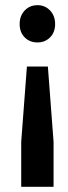

<svg xmlns="http://www.w3.org/2000/svg" viewBox="-20 -563 262 742"><path d="M125 -399Q95 -399 75.5 -418.5Q56 -438 56 -470Q56 -502 75.5 -522.5Q95 -543 125 -543Q154 -543 173.5 -522.5Q193 -502 193 -470Q193 -438 173.5 -418.5Q154 -399 125 -399ZM62 159V-15L84 -306H165L187 -15V159Z"/></svg>

Font: QuotatisMedium
Style: Regular
Weight: 500
Designer: Julieta Ulanovsky
Foundry: Quotatis-Medium
Version: Version 4.000;PS 004.000;hotconv 1.0.88;makeotf.lib2.5.64775